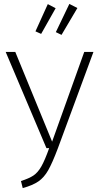

<svg xmlns="http://www.w3.org/2000/svg" viewBox="-20 -949 500 980"><path d="M275 -191Q247 -117 226 -80Q205 -43 176 -23Q147 -3 96 11L87 -25Q128 -38 150.5 -53Q173 -68 191 -99.5Q209 -131 231 -193H217L9 -684H58L246 -226L410 -684H457ZM334 -929 375 -908 294 -771 265 -785ZM224 -928 264 -907 190 -776 161 -789Z"/></svg>

Font: Fira Sans Condensed ExtraLight
Style: Regular
Weight: 275
Width: 3
Designer: Carrois Corporate & Edenspiekermann AG
Foundry: Carrois Corporate GbR & Edenspiekermann AG
Version: Version 4.203